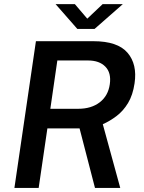

<svg xmlns="http://www.w3.org/2000/svg" viewBox="-20 -926 709 946"><path d="M51 0 157 -723H440Q559.5 -723 608.2 -666.2Q657 -609.5 643 -515.5Q634.5 -457.5 610.8 -418.2Q587 -379 554.2 -354.2Q521.5 -329.5 486.5 -314L572.5 0H448L372 -293.5H213.5L170.5 0ZM228 -390H365.5Q430 -390 471.5 -422Q513 -454 521 -511Q529 -567 499.2 -597.5Q469.5 -628 414 -628H262.5ZM361 -783.5 254 -905.5H349L410 -834L485.5 -905.5H585L446 -783.5Z"/></svg>

Font: Public Sans SemiBold
Style: Italic
Weight: 600
Italic angle: -8°
Designer: The Public Sans project authors (U.S. Web Design System). Libre Franklin designed by Pablo Impallari and Rodrigo Fuenzal
Version: Version 1.007; ttfautohint (v1.8.1) -l 8 -r 50 -G 200 -x 14 